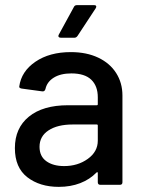

<svg xmlns="http://www.w3.org/2000/svg" viewBox="-20 -720 557 748"><path d="M457 -348V-10Q457 0 447 0H371Q361 0 361 -10V-46Q361 -51 356 -48Q330 -21 292.5 -6.5Q255 8 209 8Q135 8 86.5 -29.5Q38 -67 38 -143Q38 -221 92.5 -265.5Q147 -310 245 -310H357Q361 -310 361 -314V-341Q361 -385 335.5 -409.5Q310 -434 258 -434Q216 -434 189.5 -417.5Q163 -401 157 -373Q154 -363 145 -364L64 -375Q54 -377 55 -383Q63 -442 118 -479.5Q173 -517 256 -517Q317 -517 362.5 -495.5Q408 -474 432.5 -435.5Q457 -397 457 -348ZM361 -172V-231Q361 -235 357 -235H263Q204 -235 169 -212Q134 -189 134 -148Q134 -111 160.5 -92Q187 -73 230 -73Q283 -73 322 -101Q361 -129 361 -172ZM209 -585 268 -693Q271 -700 280 -700H347Q353 -700 354.5 -696.5Q356 -693 353 -688L282 -580Q277 -573 270 -573H217Q211 -573 208.5 -576.5Q206 -580 209 -585Z"/></svg>

Font: Amber EN Medium
Style: Regular
Weight: 500
Designer: Jeremy Tribby
Foundry: Tribby Type Co.
Version: Version 1.403 November 24, 2021